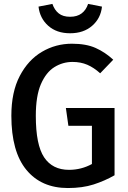

<svg xmlns="http://www.w3.org/2000/svg" viewBox="-20 -945 655 979"><path d="M326.2 13.8Q190.8 13.8 114.4 -79Q37.9 -171.8 37.9 -354.9Q37.9 -475.9 80.8 -557.7Q123.6 -639.5 193.8 -680.8Q264.1 -722.1 346.7 -722.1Q419 -722.1 467.4 -700.5Q515.9 -679 557.4 -640.5L490.8 -571.3Q458.5 -600.5 424.9 -614.9Q391.3 -629.2 349.7 -629.2Q300 -629.2 257.4 -602.8Q214.9 -576.4 188.7 -516.2Q162.6 -455.9 162.6 -354.4Q162.6 -206.2 205.1 -142.6Q247.7 -79 331.8 -79Q394.4 -79 448.7 -108.7V-303.6H328.7L315.9 -394.4H564.1V-51.3Q513.8 -22.6 457.2 -4.4Q400.5 13.8 326.2 13.8ZM337.4 -775.4Q268.7 -775.4 225.9 -813.6Q183.1 -851.8 176.4 -911.3L247.2 -925.1Q257.9 -893.8 279.5 -876.7Q301 -859.5 337.4 -859.5Q373.3 -859.5 396.2 -876.7Q419 -893.8 429.2 -925.1L500 -911.3Q493.8 -851.8 450 -813.6Q406.2 -775.4 337.4 -775.4Z"/></svg>

Font: Fira Code Medium
Style: Regular
Weight: 500
Designer: Carrois Corporate, Edenspiekermann AG, Nikita Prokopov
Foundry: Carrois Corporate, Edenspiekermann AG, Nikita Prokopov
Version: Version 6.002